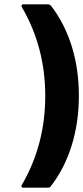

<svg xmlns="http://www.w3.org/2000/svg" viewBox="-20 -779 386 891"><path d="M82 78Q190 -108 190 -334Q190 -559 82 -745Q80 -748 80 -752Q80 -759 89 -759H203Q210 -759 217 -752Q280 -670 313 -564Q346 -458 346 -335Q346 -211 312.5 -103.5Q279 4 216 85Q212 92 202 92H89Q82 92 80 88Q78 84 82 78Z"/></svg>

Font: Barlow GEO Bold
Style: Regular
Weight: 700
Designer: Jeremy Tribby
Foundry: Tribby Type
Version: Version 1.408